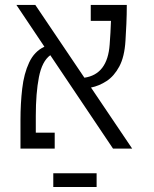

<svg xmlns="http://www.w3.org/2000/svg" viewBox="-20 -606 626 783"><path d="M440.9 0 185.1 -380.9Q151.4 -356.4 138.7 -291.3Q126 -226.1 126 -133.3V-64.9H203.1V0H63.5V-117.7Q63.5 -183.6 70.6 -244.6Q77.6 -305.7 98.9 -351.1Q120.1 -396.5 161.1 -415.5L46.9 -585.9H124L324.2 -289.1Q418.5 -302.7 427.2 -424.3Q429.2 -447.3 430.4 -471.9Q431.6 -496.6 432.6 -521H350.1V-585.9H497.1Q497.1 -547.4 495.4 -509Q493.7 -470.7 491.7 -439.9Q487.8 -374.5 466.6 -335Q445.3 -295.4 414.6 -275.4Q383.8 -255.4 351.1 -249L519 0ZM374 100.6V156.7H197.3V100.6Z"/></svg>

Font: Cascadia Mono PL Light
Style: Regular
Weight: 300
Monospace: yes
Designer: Aaron Bell
Foundry: Saja Typeworks
Version: Version 2404.023; ttfautohint (v1.8.4)